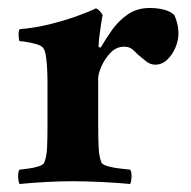

<svg xmlns="http://www.w3.org/2000/svg" viewBox="-20 -457 478 481"><path d="M355 -437Q374 -437 390 -433Q406 -429 416 -420Q419 -416 423 -402Q427 -388 427 -372Q427 -356 419.5 -338Q412 -320 399 -307.5Q386 -295 369 -295Q356 -295 346 -303.5Q336 -312 327 -319Q319 -327 311.5 -333.5Q304 -340 291 -340Q271 -340 256.5 -324.5Q242 -309 234 -290.5Q226 -272 226 -261V-142Q226 -115 227 -90Q228 -65 234 -50Q237 -44 252 -40Q267 -36 283.5 -34.5Q300 -33 306 -32Q310 -27 309.5 -14Q309 -1 306 4Q278 1 235.5 -1Q193 -3 162 -3Q131 -3 94.5 -1Q58 1 29 4Q26 -1 25.5 -14Q25 -27 29 -32Q36 -33 49.5 -34.5Q63 -36 76 -40Q89 -44 91 -50Q97 -65 98 -88Q99 -111 99 -142V-254Q99 -259 98.5 -275.5Q98 -292 96 -309.5Q94 -327 90 -334Q86 -342 72.5 -346Q59 -350 46 -352Q33 -354 29 -354Q28 -355 27 -362.5Q26 -370 27 -377Q28 -384 30 -384Q67 -387 103.5 -396Q140 -405 171 -416Q202 -427 220 -436Q225 -435 231 -428Q237 -421 237 -419Q236 -415 233.5 -399Q231 -383 229 -366Q227 -349 227 -342Q227 -338 229.5 -338Q232 -338 233 -339Q245 -360 261.5 -383Q278 -406 301 -421.5Q324 -437 355 -437Z"/></svg>

Font: Amiri
Style: Bold
Weight: 700
Designer: Khaled Hosny
Version: Version 0.113